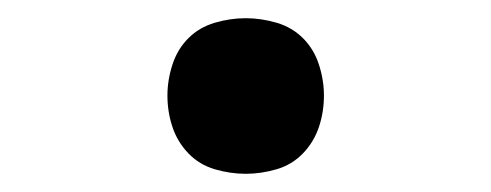

<svg xmlns="http://www.w3.org/2000/svg" viewBox="-20 -183 540 211"><path d="M250 8Q233 8 216 3Q199 -2 187 -14.5Q175 -27 169.5 -43.5Q164 -60 164 -78Q164 -95 169.5 -112Q175 -129 187 -141Q199 -153 216 -158Q233 -163 250 -163Q267 -163 284 -158Q301 -153 313 -141Q325 -129 330.5 -112Q336 -95 336 -78Q336 -60 330.5 -43.5Q325 -27 313 -14.5Q301 -2 284 3Q267 8 250 8Z"/></svg>

Font: Iosevka SS18 Medium
Style: Regular
Weight: 500
Monospace: yes
Designer: Belleve Invis
Foundry: Belleve Invis
Version: Version 25.1.1; ttfautohint (v1.8.4)